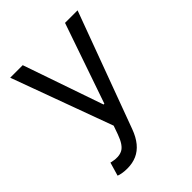

<svg xmlns="http://www.w3.org/2000/svg" viewBox="-213 -661 984 984"><g transform="rotate(-45 278.5 -169.0)"><path d="M129.9 208Q108.4 208 91.8 204.8Q75.2 201.7 68.4 198.2L89.8 125L98.1 127Q140.1 136.7 168.9 122.6Q197.8 108.4 218.8 49.8L235.4 2.9L34.2 -545.9H125L275.4 -110.4H281.2L431.6 -545.9H522.5L290 83Q274.4 125.5 251.5 153.3Q228.5 181.2 198.2 194.6Q168 208 129.9 208Z"/></g></svg>

Font: Inter
Style: Regular
Weight: 400
Designer: Rasmus Andersson
Foundry: rsms
Version: Version 4.000;git-8c9346024